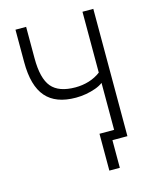

<svg xmlns="http://www.w3.org/2000/svg" viewBox="-126 -790 829 1027"><g transform="rotate(-15 289.0 -276.0)"><path d="M408 153H350V-51H457V0H408ZM431 0V-311Q414 -298 389 -289Q364 -280 336 -275Q308 -270 279 -270Q168 -270 114 -332Q60 -394 60 -525V-705H119V-531Q119 -419 159 -371.5Q199 -324 291 -324Q330 -324 366 -335Q402 -346 431 -368V-705H491V0Z"/></g></svg>

Font: Nunito Sans 10pt Condensed Light
Style: Regular
Weight: 300
Width: 3
Designer: Vernon Adams
Foundry: Vernon Adams
Version: Version 3.101;gftools[0.9.27]